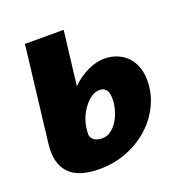

<svg xmlns="http://www.w3.org/2000/svg" viewBox="-101 -608 673 706"><g transform="rotate(-20 235.0 -255.0)"><path d="M176 -132.5Q174 -116.5 185.5 -105.8Q197 -95 220.5 -95Q239.5 -95 255 -106.8Q270.5 -118.5 281.5 -136.8Q292.5 -155 298.5 -176.5Q304.5 -198 304.5 -217.5Q304.5 -227 303.2 -235.8Q302 -244.5 298.2 -251Q294.5 -257.5 287.8 -261.5Q281 -265.5 270 -265.5Q253.5 -265.5 238 -255Q222.5 -244.5 209.8 -227.8Q197 -211 188.2 -190Q179.5 -169 177.5 -148.5ZM197 -307Q227.5 -337 261.8 -352.5Q296 -368 325 -368Q351.5 -368 374 -359.2Q396.5 -350.5 413 -334Q429.5 -317.5 438.8 -293.5Q448 -269.5 448 -239Q448 -188.5 426.2 -143.5Q404.5 -98.5 367 -64.8Q329.5 -31 279.2 -11.5Q229 8 172 8Q89.5 8 53.5 -31Q17.5 -70 26.5 -143.5L71 -518.5H222.5Z"/></g></svg>

Font: Lato ExtraBold
Style: Italic
Weight: 800
Italic angle: -7°
Designer: Lukasz Dziedzic with Adam Twardoch and Botio Nikoltchev
Foundry: tyPoland Lukasz Dziedzic
Version: Version 2.015; 2015-08-06; http://www.latofonts.com/